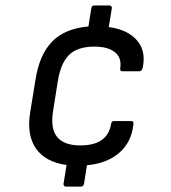

<svg xmlns="http://www.w3.org/2000/svg" viewBox="-20 -645 628 704"><path d="M221.2 39.1Q217.3 39.1 214.8 36.1Q212.4 33.2 212.9 28.8L224.1 -40Q146 -50.8 111.6 -100.8Q77.1 -150.9 90.8 -233.9L110.8 -356.9Q125.5 -446.3 171.9 -493.4Q218.3 -540.5 304.2 -547.9L314.9 -615.2Q316.4 -625 326.2 -625H380.9Q385.3 -625 387.9 -622.3Q390.6 -619.6 390.1 -615.2L378.9 -545.9Q447.8 -536.6 482.2 -497.1Q516.6 -457.5 502.9 -395Q499.5 -383.8 491.2 -383.8H429.2Q418.9 -383.8 420.9 -395Q426.8 -433.6 400.9 -453.9Q375 -474.1 326.2 -474.1Q264.2 -474.1 233.4 -443.8Q202.6 -413.6 191.9 -347.2L174.8 -238.8Q164.1 -174.3 189.2 -143.1Q214.4 -111.8 274.9 -111.8Q374 -111.8 387.2 -189.9Q388.7 -201.2 397.9 -201.2H460.9Q470.7 -201.2 469.2 -189.9Q462.9 -125 418 -85.4Q373 -45.9 298.8 -39.1L288.1 28.8Q286.1 39.1 275.9 39.1Z"/></svg>

Font: Sofia Sans
Style: Italic
Weight: 400
Italic angle: -9°
Designer: Botio Nikoltchev, Ani Petrova
Foundry: lettersoup
Version: Version 4.100